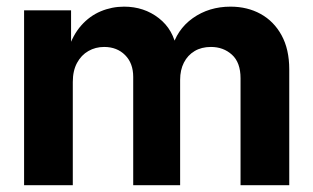

<svg xmlns="http://www.w3.org/2000/svg" viewBox="-20 -546 924 566"><path d="M51 0V-515.6H189.5V-399.6H180.8Q194.4 -442.5 219.2 -470.6Q244 -498.8 276.8 -512.6Q309.6 -526.4 345.8 -526.4Q404.7 -526.4 448.3 -492.4Q491.8 -458.4 501 -399.6H485.8Q500.5 -458.5 548.3 -492.5Q596.2 -526.4 659.5 -526.4Q709.2 -526.4 748.3 -504.9Q787.4 -483.3 810 -442.1Q832.7 -400.8 832.7 -341.6V0H689.1V-315.2Q689.1 -361.8 663.8 -384.7Q638.6 -407.6 601.8 -407.6Q573.9 -407.6 553.6 -395.4Q533.2 -383.2 522.1 -361.4Q511 -339.6 511 -310.7V0H372.7V-319.3Q372.7 -359.6 348.8 -383.6Q324.9 -407.6 287 -407.6Q261.6 -407.6 240.6 -395.6Q219.5 -383.6 207.1 -360.6Q194.6 -337.5 194.6 -304.4V0Z"/></svg>

Font: Inter Khmer Looped
Style: Regular
Weight: 400
Designer: Rasmus Andersson, Sovichet Tep
Foundry: Anagata Design
Version: Version 1.000